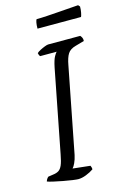

<svg xmlns="http://www.w3.org/2000/svg" viewBox="-137 -919 653 980"><g transform="rotate(-15 189.5 -429.0)"><path d="M151 0Q143 0 121 -3Q99 -6 73 -11Q47 -16 24.5 -21Q2 -26 -8 -30Q-6 -37 -2 -43Q2 -49 6 -52L33 -56Q50 -58 61.5 -65Q73 -72 81 -90Q89 -108 96 -146L181 -582Q189 -621 198.5 -637.5Q208 -654 212 -657H125Q122 -660 120 -664.5Q118 -669 117 -675Q123 -681 135.5 -687.5Q148 -694 161 -699Q174 -704 180 -704H349Q353 -700 357 -692.5Q361 -685 360 -674L314 -661Q284 -653 271.5 -633.5Q259 -614 252 -575L164 -124Q159 -101 151 -84Q143 -67 136 -60L228 -50Q229 -48 231 -42.5Q233 -37 233 -30Q216 -18 193 -9Q170 0 151 0ZM148 -796Q148 -815 150.5 -827.5Q153 -840 156 -844Q179 -844 211 -846Q243 -848 276.5 -850.5Q310 -853 337.5 -855Q365 -857 379 -858L387 -849Q387 -832 384 -817Q381 -802 378 -796Z"/></g></svg>

Font: Texturina Extralight
Style: Italic
Weight: 200
Italic angle: -11°
Designer: Guillermo Torres Carreño
Foundry: Omnibus-Type
Version: Version 1.002; ttfautohint (v1.8.3)